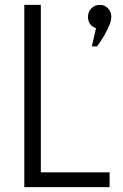

<svg xmlns="http://www.w3.org/2000/svg" viewBox="-20 -770 507 790"><path d="M80 -750H148V-61H431V0H80ZM375 -654Q342 -666 342 -701Q342 -721 356 -735.5Q370 -750 391 -750Q411 -750 424.5 -735.5Q438 -721 438 -701Q438 -681 423 -650.5Q408 -620 394 -600L379 -579H358Z"/></svg>

Font: Oakes Grotesk Light
Style: Regular
Weight: 300
Designer: Samuel Oakes
Foundry: Samuel Oakes
Version: Version 1.000;PS 001.000;hotconv 1.0.88;makeotf.lib2.5.64775